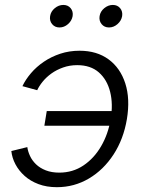

<svg xmlns="http://www.w3.org/2000/svg" viewBox="-20 -756 591 786"><path d="M212.9 10.3Q170.9 10.3 137.7 -2.2Q104.5 -14.6 80.8 -35.9Q57.1 -57.1 43.2 -83.5Q29.3 -109.9 26.4 -137.7L91.8 -153.8Q94.2 -136.2 102.8 -117.7Q111.3 -99.1 127.4 -83.5Q143.6 -67.9 167.5 -58.6Q191.4 -49.3 222.7 -49.3Q277.8 -49.3 321.5 -78.6Q365.2 -107.9 394 -157.5Q422.9 -207 433.1 -268.6Q443.4 -330.1 430.9 -379.9Q418.5 -429.7 384.8 -459.5Q351.1 -489.3 295.9 -489.3Q265.1 -489.3 238.3 -479.7Q211.4 -470.2 190.4 -455.1Q169.4 -439.9 154.8 -421.9Q140.1 -403.8 132.3 -386.7L71.8 -403.3Q84.5 -430.2 106.7 -456.3Q128.9 -482.4 159.4 -503.2Q189.9 -523.9 226.8 -536.1Q263.7 -548.3 305.7 -548.3Q376.5 -548.3 424.6 -512.9Q472.7 -477.5 492.9 -414.6Q513.2 -351.6 499.5 -268.6Q485.8 -186.5 444.8 -123.5Q403.8 -60.5 343.8 -25.1Q283.7 10.3 212.9 10.3ZM440.9 -241.2H161.6L171.4 -301.3H450.7ZM426.3 -643.6Q407.2 -643.6 396 -657.2Q384.8 -670.9 387.7 -689.9Q390.6 -709 406.7 -722.4Q422.9 -735.8 441.9 -735.8Q460.9 -735.8 471.9 -722.4Q482.9 -709 480 -689.9Q476.6 -670.9 460.9 -657.2Q445.3 -643.6 426.3 -643.6ZM223.6 -643.6Q204.6 -643.6 193.4 -657.2Q182.1 -670.9 185.1 -689.9Q188 -709 204.1 -722.4Q220.2 -735.8 239.3 -735.8Q258.3 -735.8 269.3 -722.4Q280.3 -709 277.3 -689.9Q273.9 -670.9 258.3 -657.2Q242.7 -643.6 223.6 -643.6Z"/></svg>

Font: Inter 17pt Light
Style: Italic
Weight: 300
Italic angle: -9.3988°
Version: Version 4.001;git-66647c0bb